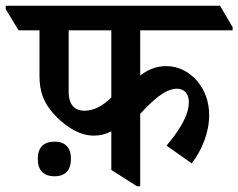

<svg xmlns="http://www.w3.org/2000/svg" viewBox="-71 -644 833 671"><path d="M257 -170C279 -170 299 -175 318 -185V-50L408 7H419V-246C462 -293 506 -334 548 -334C574 -334 589 -315 589 -287C589 -239 553 -185 511 -135L599 -73C635 -120 660 -181 660 -242C660 -290 644 -330 618 -361C591 -392 554 -413 510 -413C474 -413 445 -400 419 -380V-538H742V-549L698 -624H-51V-612L-6 -538H67V-380C67 -323 81 -281 129 -233C164 -199 208 -170 257 -170ZM169 -323V-538H318V-303C286 -272 255 -257 224 -257C193 -257 169 -275 169 -323ZM120 -28C157 -28 177 -49 177 -89C177 -128 157 -149 120 -149C81 -149 61 -128 61 -89C61 -49 81 -28 120 -28Z"/></svg>

Font: Noto Serif Devanagari SemiCondensed SemiBold
Style: Regular
Weight: 600
Width: 4
Designer: Universal Thirst, Indian Type Foundry and the Monotype Design Team
Foundry: Monotype Imaging Inc.
Version: Version 2.004